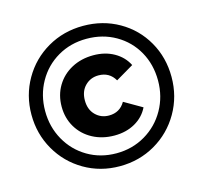

<svg xmlns="http://www.w3.org/2000/svg" viewBox="-102 -817 990 934"><g transform="rotate(-15 392.5 -350.0)"><path d="M39 -350Q39 -447 85.5 -528Q132 -609 213 -656Q294 -703 393 -703Q492 -703 572.5 -657Q653 -611 699 -530.5Q745 -450 745 -352Q745 -254 698 -172.5Q651 -91 570 -44Q489 3 391 3Q293 3 212.5 -44Q132 -91 85.5 -172Q39 -253 39 -350ZM677 -352Q677 -433 640.5 -498Q604 -563 539 -600.5Q474 -638 393 -638Q312 -638 247 -600Q182 -562 145 -496Q108 -430 108 -350Q108 -270 145 -204Q182 -138 246.5 -100Q311 -62 391 -62Q471 -62 536.5 -100.5Q602 -139 639.5 -205.5Q677 -272 677 -352ZM191 -350Q191 -408 218.5 -454Q246 -500 294.5 -526Q343 -552 404 -552Q463 -552 508 -526.5Q553 -501 575 -457L485 -404Q458 -451 403 -451Q363 -451 335.5 -423.5Q308 -396 308 -350Q308 -304 335.5 -276.5Q363 -249 403 -249Q458 -249 485 -296L575 -244Q553 -199 508 -173.5Q463 -148 404 -148Q343 -148 294.5 -174Q246 -200 218.5 -246Q191 -292 191 -350Z"/></g></svg>

Font: Montserrat-Bold
Style: Bold
Weight: 700
Version: Version 7.200